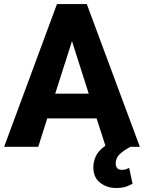

<svg xmlns="http://www.w3.org/2000/svg" viewBox="-20 -731 716 956"><path d="M0.5 0 263.7 -710.9H412.1L676.3 0H629.4Q591.3 20.5 573.7 39.1Q556.2 57.6 556.2 83.5Q556.2 96.7 563 105.7Q569.8 114.7 586.9 114.7Q599.6 114.7 608.2 111.6Q616.7 108.4 623 105L640.1 183.6Q627.9 190.9 608.4 198Q588.9 205.1 559.1 205.1Q511.7 205.1 478.3 178.7Q444.8 152.3 444.8 102.1Q444.8 73.7 457.5 46.1Q470.2 18.6 504.9 -5.4L460.9 -141.6H215.3L170.4 0ZM254.9 -264.6H421.9L338.4 -525.9Z"/></svg>

Font: Vazirmatn RD UI ExtraBold
Style: Regular
Weight: 800
Designer: Saber Rastikerdar
Foundry: Saber Rastikerdar
Version: Version 33.003